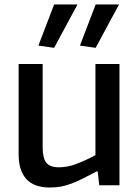

<svg xmlns="http://www.w3.org/2000/svg" viewBox="-20 -825 619 855"><path d="M201 10Q132 10 97.5 -27.5Q63 -65 63 -137V-540H170V-169Q170 -120 186.5 -100Q203 -80 243 -80Q281 -80 321.5 -95.5Q362 -111 405 -134V-540H512V0H422L415 -62H411Q375 -43 348 -29.5Q321 -16 297 -7Q273 2 250.5 6Q228 10 201 10ZM151 -622 221 -805H325L221 -612ZM336 -622 406 -805H510L406 -612Z"/></svg>

Font: Encode Sans Narrow
Style: Medium
Weight: 500
Designer: Pablo Impallari, Andres Torresi
Foundry: Pablo Impallari, Andres Torresi
Version: Version 1.000; ttfautohint (v1.00) -l 8 -r 50 -G 200 -x 14 -